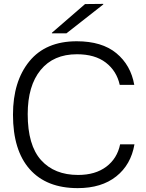

<svg xmlns="http://www.w3.org/2000/svg" viewBox="-20 -957 753 991"><path d="M376 -744Q506 -744 580.5 -682.5Q655 -621 673 -519H598Q582 -591 526 -634Q470 -677 377 -677Q256 -677 189.5 -595.5Q123 -514 123 -368Q123 -207 192 -130.5Q261 -54 383 -54Q472 -54 528.5 -96.5Q585 -139 600 -212H674Q656 -107 580 -46.5Q504 14 381 14Q220 14 133.5 -83.5Q47 -181 47 -365Q47 -537 131.5 -640.5Q216 -744 376 -744ZM248 -785V-788L419 -936L513 -937V-934L323 -785Z"/></svg>

Font: Nacelle Light
Style: Regular
Weight: 300
Designer: Sora Sagano
Foundry: Sora Sagano
Version: Version 1.000;FEAKit 1.0